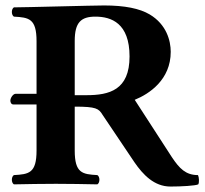

<svg xmlns="http://www.w3.org/2000/svg" viewBox="-20 -674 750 704"><path d="M362 -654C322 -654 71 -647 31 -647C21 -641 21 -619 31 -613C86 -610 114 -606 114 -523V-330H37C28 -330 18 -315 18 -305C18 -299 21 -291 29 -291H114V-122C114 -39 86 -35 31 -32C21 -26 21 -4 31 2C71 1 145 0 185 0C225 0 297 1 337 2C347 -4 347 -26 337 -32C282 -35 254 -39 254 -122V-283C333 -283 342 -276 356 -253L473 -79C504 -34 545 10 605 10C645 10 697 7 707 2C711 -5 710 -24 706 -32C661 -32 638 -56 610 -98L474 -308C528 -330 606 -382 606 -484C606 -524 591 -584 529 -621C492 -643 437 -654 362 -654ZM455 -467C455 -344 381 -325 297 -325H254V-524C254 -592 277 -613 330 -613C388 -613 455 -589 455 -467Z"/></svg>

Font: Libertinus Serif
Style: Bold
Weight: 700
Designer: Philipp H. Poll, Khaled Hosny
Foundry: Caleb Maclennan
Version: Version 7.050;RELEASE